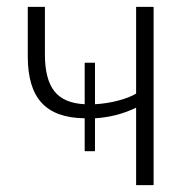

<svg xmlns="http://www.w3.org/2000/svg" viewBox="-20 -540 546 560"><path d="M257 -99H227V-195Q142 -196 101.5 -240Q61 -284 61 -375V-520H111V-381Q111 -309 138.5 -274Q166 -239 227 -236V-357H257V-236Q292 -238 324.5 -246.5Q357 -255 377 -267V-520H428V0H377V-226Q322 -199 257 -195Z"/></svg>

Font: Raleway Light
Style: Regular
Weight: 300
Designer: Matt McInerney, Pablo Impallari, Rodrigo Fuenzalida
Foundry: Matt McInerney, Pablo Impallari, Rodrigo Fuenzalida
Version: Version 4.026